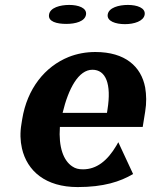

<svg xmlns="http://www.w3.org/2000/svg" viewBox="-20 -749 613 779"><path d="M67 -246C61 -211 62 -178 69 -147C90 -55 165 10 295 10C400 10 468 -12 520 -43L460 -172L452 -158C416 -97 372 -62 317 -62C299 -62 286 -65 273 -74C238 -97 217 -151 223 -234H559L569 -296C575 -332 574 -364 569 -394C553 -479 488 -538 367 -538C328 -538 292 -531 259 -518C162 -479 90 -389 70 -265ZM179 -690C174 -661 211 -652 249 -652C286 -652 325 -662 329 -690C333 -717 298 -729 261 -729C224 -729 183 -718 179 -690ZM234 -291C258 -391 299 -466 355 -466C409 -466 433 -409 416 -304L414 -291ZM417 -690C413 -663 449 -651 487 -651C524 -651 563 -663 567 -690C571 -717 536 -729 499 -729C462 -729 421 -718 417 -690Z"/></svg>

Font: Aerodynamic
Style: BdObl
Weight: 500
Designer: Google
Version: Version 2.000980; 2014